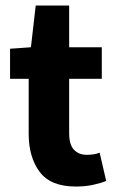

<svg xmlns="http://www.w3.org/2000/svg" viewBox="-20 -668 423 699"><path d="M256.1 11.1Q164.4 11.1 124.4 -42.3Q84.4 -95.7 84.4 -181.4V-381H16.6V-490.5L92.6 -496L110 -647.8H231.8V-496H350.6V-381H231.8V-183.1Q231.8 -141.2 249.3 -122.8Q266.9 -104.4 295.7 -104.4Q308.2 -104.4 320.3 -106.1Q332.5 -107.8 342.8 -112.2L366.6 -9.3Q347.6 -1.4 319.4 4.8Q291.1 11.1 256.1 11.1Z"/></svg>

Font: Source Sans 3 VF
Style: Regular
Weight: 200
Designer: Paul D. Hunt
Foundry: Adobe
Version: Version 3.046;hotconv 1.0.118;makeotfexe 2.5.65603